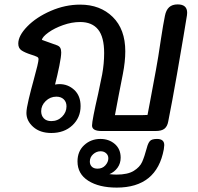

<svg xmlns="http://www.w3.org/2000/svg" viewBox="-20 -602 899 872"><path d="M830 -544Q830 -536 829 -532Q820 -474 784 -266Q762 -140 744 -50Q740 -28 727 -17.5Q714 -7 687 -7H441Q398 -7 398 -32Q398 -55 426 -177L444 -264Q453 -313 453 -361Q453 -434 425.5 -468Q398 -502 344 -502Q306 -502 266.5 -488Q227 -474 200 -454.5Q173 -435 170 -421L237 -397Q249 -393 253.5 -385Q258 -377 258 -364Q258 -345 249.5 -303Q241 -261 230 -218Q242 -220 250 -220Q289 -220 317.5 -193.5Q346 -167 346 -120Q346 -68 309 -33Q272 2 213 2Q162 2 131 -25.5Q100 -53 100 -89Q100 -108 110.5 -152Q121 -196 133 -239Q155 -318 155 -333Q155 -341 148 -344Q138 -349 121 -354Q93 -363 78 -373Q63 -383 63 -404Q63 -440 104 -482Q145 -524 210.5 -552.5Q276 -581 344 -581Q435 -581 492 -525Q549 -469 549 -369Q549 -322 538 -266L519 -169L502 -79H601Q636 -79 650 -80L661 -138L688 -283Q698 -336 711 -425Q721 -491 729 -530Q734 -556 748 -569Q762 -582 787 -582Q830 -582 830 -544ZM167 -97Q167 -77 179 -64.5Q191 -52 213 -52Q242 -52 262 -72Q282 -92 282 -119Q282 -139 269.5 -151Q257 -163 236 -163Q208 -163 187.5 -143Q167 -123 167 -97ZM726 57Q726 62 724 76Q692 250 510 250Q430 250 381 219Q332 188 332 131Q332 85 362.5 57Q393 29 436 29Q475 29 501.5 52Q528 75 528 114Q528 140 514 159.5Q500 179 477 189Q497 191 509 191Q560 191 587.5 174Q615 157 625.5 133.5Q636 110 647 69Q652 49 660.5 39Q669 29 693 29Q726 29 726 57ZM423 164Q445 164 458.5 149Q472 134 472 117Q472 103 462 94Q452 85 437 85Q418 85 403 98.5Q388 112 388 132Q388 146 397 155Q406 164 423 164Z"/></svg>

Font: Mali Medium
Style: Italic
Weight: 500
Italic angle: -10°
Version: Version 1.000; ttfautohint (v1.6)